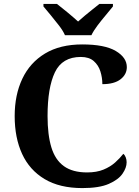

<svg xmlns="http://www.w3.org/2000/svg" viewBox="-20 -951 708 981"><path d="M401 10Q285 10 208 -36Q131 -82 93 -164.5Q55 -247 55 -358Q55 -466 94 -548.5Q133 -631 210 -677.5Q287 -724 400 -724Q515 -724 571.5 -690.5Q628 -657 628 -608Q628 -571 596 -546Q564 -521 503 -521Q503 -554 493 -586Q483 -618 459 -639Q435 -660 393 -660Q298 -660 260.5 -581.5Q223 -503 223 -358Q223 -262 242.5 -198Q262 -134 306.5 -102Q351 -70 425 -70Q474 -70 509 -84.5Q544 -99 568.5 -121Q593 -143 610 -165Q618 -159 622.5 -147Q627 -135 627 -122Q627 -94 606 -63.5Q585 -33 536 -11.5Q487 10 401 10ZM312 -771Q302 -794 281.5 -820.5Q261 -847 239.5 -873Q218 -899 202 -918V-931H271Q292 -915 324.5 -888Q357 -861 379 -841Q394 -855 414 -871.5Q434 -888 454 -904Q474 -920 488 -931H557V-918Q542 -899 520 -873Q498 -847 478 -820.5Q458 -794 447 -771Z"/></svg>

Font: Noto Naskh Arabic
Style: Bold
Weight: 700
Designer: Monotype Design Team, David Williams, Mohamad Dakak and Nizar Qandah
Foundry: Monotype Imaging Inc.
Version: Version 2.016